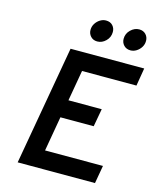

<svg xmlns="http://www.w3.org/2000/svg" viewBox="-131 -998 896 1089"><g transform="rotate(15 317.0 -453.5)"><path d="M78.5 0 201.5 -700H634L616.5 -595H297L265.5 -414.5H461L442 -309.5H246.5L211 -105.5H551L532.5 0ZM531.5 -779Q507 -779 492.2 -794.8Q477.5 -810.5 477.5 -832.5Q477.5 -863.5 500 -885.2Q522.5 -907 550 -907Q574 -907 588.8 -891.5Q603.5 -876 603.5 -853.5Q603.5 -833 593 -816.2Q582.5 -799.5 566 -789.2Q549.5 -779 531.5 -779ZM336.5 -779Q312.5 -779 297.8 -794.8Q283 -810.5 283 -832.5Q283 -853 293.5 -869.8Q304 -886.5 320.5 -896.8Q337 -907 354.5 -907Q380 -907 394.2 -891.5Q408.5 -876 408.5 -853.5Q408.5 -822.5 386.5 -800.8Q364.5 -779 336.5 -779Z"/></g></svg>

Font: Overpass SemiBold
Style: Italic
Weight: 600
Italic angle: -10°
Designer: Delve Withrington, Dave Bailey, Thomas Jockin
Foundry: Delve Fonts LLC
Version: Version 4.000